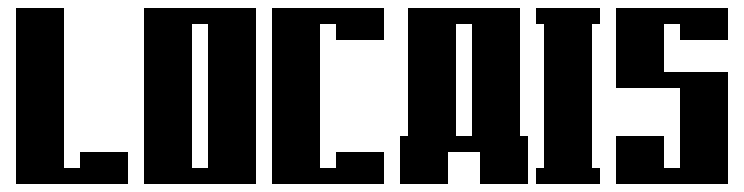

<svg xmlns="http://www.w3.org/2000/svg" viewBox="-20 -460 1860 480"><path d="M20 -440H140V-40H180V-80H300V0H20Z M340 -440H620V0H340ZM460 -400V-40H500V-400Z M660 -440H940V-360H820V-400H780V-40H820V-80H940V0H660Z M1000 -440H1280V-120H1300V0H1180V-80H1100V0H980V-120H1000ZM1120 -400V-120H1160V-400Z M1320 -440H1480V-400H1460V-40H1480V0H1320V-40H1340V-400H1320Z M1520 -440H1800V-360H1680V-400H1640V-280H1800V0H1520V-120H1640V-40H1680V-240H1520Z"/></svg>

Font: SOV_poster
Style: Bold
Weight: 700
Version: Version 1.00